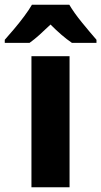

<svg xmlns="http://www.w3.org/2000/svg" viewBox="-67 -786 425 806"><path d="M225 0H65V-550H225ZM224 -766Q244 -732 277.5 -691Q311 -650 338 -619V-606H235Q213 -621 191 -640Q169 -659 145 -683Q120 -659 99 -640Q78 -621 57 -606H-47V-619Q-30 -638 -8 -664Q14 -690 34.5 -717.5Q55 -745 67 -766Z"/></svg>

Font: Noto Sans Khmer UI SemiCondensed ExtraBold
Style: Regular
Weight: 800
Width: 4
Designer: Danh Hong and the Monotype Design Team
Foundry: Monotype Imaging Inc.
Version: Version 2.002; ttfautohint (v1.8.4.7-5d5b)